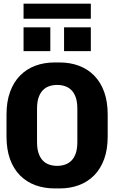

<svg xmlns="http://www.w3.org/2000/svg" viewBox="-20 -1046 640 1076"><path d="M287 10Q227.5 10 178 -8.2Q128.5 -26.5 92.2 -63Q56 -99.5 36.2 -154Q16.5 -208.5 16.5 -281V-404Q16.5 -476.5 36.5 -531.2Q56.5 -586 92.8 -622.8Q129 -659.5 178.2 -677.8Q227.5 -696 286.5 -696H313.5Q373 -696 422.5 -677.5Q472 -659 508 -622.2Q544 -585.5 563.8 -531Q583.5 -476.5 583.5 -404V-281Q583.5 -209 563.8 -154.5Q544 -100 508 -63.5Q472 -27 422.8 -8.5Q373.5 10 314 10ZM300 -116.5Q324.5 -116.5 345.2 -123.8Q366 -131 381.2 -146.8Q396.5 -162.5 405 -188Q413.5 -213.5 413.5 -250.5V-436.5Q413.5 -473.5 405 -498.8Q396.5 -524 381.2 -539.8Q366 -555.5 345.2 -562.8Q324.5 -570 300 -570Q276 -570 255.2 -562.8Q234.5 -555.5 219.5 -539.8Q204.5 -524 196 -498.8Q187.5 -473.5 187.5 -436.5V-250.5Q187.5 -213.5 196 -188Q204.5 -162.5 219.5 -146.8Q234.5 -131 255.2 -123.8Q276 -116.5 300 -116.5ZM112 -941V-1025.5H489V-941ZM489 -759.5H339V-893H489ZM262 -759.5H112V-893H262Z"/></svg>

Font: Chivo Mono Medium
Style: Regular
Weight: 500
Monospace: yes
Designer: Hector Gatti
Foundry: Omnibus-Type
Version: Version 1.008